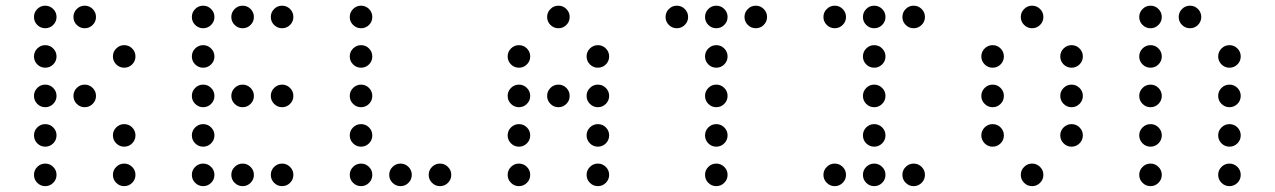

<svg xmlns="http://www.w3.org/2000/svg" viewBox="-20 -674 4415 665"><path d="M175.8 -615.2Q175.8 -599.1 164.3 -587.6Q152.8 -576.2 136.7 -576.2Q120.6 -576.2 109.1 -587.6Q97.7 -599.1 97.7 -615.2Q97.7 -631.3 109.1 -642.8Q120.6 -654.3 136.7 -654.3Q152.8 -654.3 164.3 -642.8Q175.8 -631.3 175.8 -615.2ZM312.5 -615.2Q312.5 -599.1 301 -587.6Q289.6 -576.2 273.4 -576.2Q257.3 -576.2 245.8 -587.6Q234.4 -599.1 234.4 -615.2Q234.4 -631.3 245.8 -642.8Q257.3 -654.3 273.4 -654.3Q289.6 -654.3 301 -642.8Q312.5 -631.3 312.5 -615.2ZM175.8 -478.5Q175.8 -462.4 164.3 -450.9Q152.8 -439.5 136.7 -439.5Q120.6 -439.5 109.1 -450.9Q97.7 -462.4 97.7 -478.5Q97.7 -494.6 109.1 -506.1Q120.6 -517.6 136.7 -517.6Q152.8 -517.6 164.3 -506.1Q175.8 -494.6 175.8 -478.5ZM449.2 -478.5Q449.2 -462.4 437.7 -450.9Q426.3 -439.5 410.2 -439.5Q394 -439.5 382.6 -450.9Q371.1 -462.4 371.1 -478.5Q371.1 -494.6 382.6 -506.1Q394 -517.6 410.2 -517.6Q426.3 -517.6 437.7 -506.1Q449.2 -494.6 449.2 -478.5ZM175.8 -341.8Q175.8 -325.7 164.3 -314.2Q152.8 -302.7 136.7 -302.7Q120.6 -302.7 109.1 -314.2Q97.7 -325.7 97.7 -341.8Q97.7 -357.9 109.1 -369.4Q120.6 -380.9 136.7 -380.9Q152.8 -380.9 164.3 -369.4Q175.8 -357.9 175.8 -341.8ZM312.5 -341.8Q312.5 -325.7 301 -314.2Q289.6 -302.7 273.4 -302.7Q257.3 -302.7 245.8 -314.2Q234.4 -325.7 234.4 -341.8Q234.4 -357.9 245.8 -369.4Q257.3 -380.9 273.4 -380.9Q289.6 -380.9 301 -369.4Q312.5 -357.9 312.5 -341.8ZM175.8 -205.1Q175.8 -189 164.3 -177.5Q152.8 -166 136.7 -166Q120.6 -166 109.1 -177.5Q97.7 -189 97.7 -205.1Q97.7 -221.2 109.1 -232.7Q120.6 -244.1 136.7 -244.1Q152.8 -244.1 164.3 -232.7Q175.8 -221.2 175.8 -205.1ZM449.2 -205.1Q449.2 -189 437.7 -177.5Q426.3 -166 410.2 -166Q394 -166 382.6 -177.5Q371.1 -189 371.1 -205.1Q371.1 -221.2 382.6 -232.7Q394 -244.1 410.2 -244.1Q426.3 -244.1 437.7 -232.7Q449.2 -221.2 449.2 -205.1ZM175.8 -68.4Q175.8 -52.2 164.3 -40.8Q152.8 -29.3 136.7 -29.3Q120.6 -29.3 109.1 -40.8Q97.7 -52.2 97.7 -68.4Q97.7 -84.5 109.1 -95.9Q120.6 -107.4 136.7 -107.4Q152.8 -107.4 164.3 -95.9Q175.8 -84.5 175.8 -68.4ZM449.2 -68.4Q449.2 -52.2 437.7 -40.8Q426.3 -29.3 410.2 -29.3Q394 -29.3 382.6 -40.8Q371.1 -52.2 371.1 -68.4Q371.1 -84.5 382.6 -95.9Q394 -107.4 410.2 -107.4Q426.3 -107.4 437.7 -95.9Q449.2 -84.5 449.2 -68.4Z M722.7 -615.2Q722.7 -599.1 711.2 -587.6Q699.7 -576.2 683.6 -576.2Q667.5 -576.2 656 -587.6Q644.5 -599.1 644.5 -615.2Q644.5 -631.3 656 -642.8Q667.5 -654.3 683.6 -654.3Q699.7 -654.3 711.2 -642.8Q722.7 -631.3 722.7 -615.2ZM859.4 -615.2Q859.4 -599.1 847.9 -587.6Q836.4 -576.2 820.3 -576.2Q804.2 -576.2 792.7 -587.6Q781.2 -599.1 781.2 -615.2Q781.2 -631.3 792.7 -642.8Q804.2 -654.3 820.3 -654.3Q836.4 -654.3 847.9 -642.8Q859.4 -631.3 859.4 -615.2ZM996.1 -615.2Q996.1 -599.1 984.6 -587.6Q973.1 -576.2 957 -576.2Q940.9 -576.2 929.4 -587.6Q918 -599.1 918 -615.2Q918 -631.3 929.4 -642.8Q940.9 -654.3 957 -654.3Q973.1 -654.3 984.6 -642.8Q996.1 -631.3 996.1 -615.2ZM722.7 -478.5Q722.7 -462.4 711.2 -450.9Q699.7 -439.5 683.6 -439.5Q667.5 -439.5 656 -450.9Q644.5 -462.4 644.5 -478.5Q644.5 -494.6 656 -506.1Q667.5 -517.6 683.6 -517.6Q699.7 -517.6 711.2 -506.1Q722.7 -494.6 722.7 -478.5ZM722.7 -341.8Q722.7 -325.7 711.2 -314.2Q699.7 -302.7 683.6 -302.7Q667.5 -302.7 656 -314.2Q644.5 -325.7 644.5 -341.8Q644.5 -357.9 656 -369.4Q667.5 -380.9 683.6 -380.9Q699.7 -380.9 711.2 -369.4Q722.7 -357.9 722.7 -341.8ZM859.4 -341.8Q859.4 -325.7 847.9 -314.2Q836.4 -302.7 820.3 -302.7Q804.2 -302.7 792.7 -314.2Q781.2 -325.7 781.2 -341.8Q781.2 -357.9 792.7 -369.4Q804.2 -380.9 820.3 -380.9Q836.4 -380.9 847.9 -369.4Q859.4 -357.9 859.4 -341.8ZM996.1 -341.8Q996.1 -325.7 984.6 -314.2Q973.1 -302.7 957 -302.7Q940.9 -302.7 929.4 -314.2Q918 -325.7 918 -341.8Q918 -357.9 929.4 -369.4Q940.9 -380.9 957 -380.9Q973.1 -380.9 984.6 -369.4Q996.1 -357.9 996.1 -341.8ZM722.7 -205.1Q722.7 -189 711.2 -177.5Q699.7 -166 683.6 -166Q667.5 -166 656 -177.5Q644.5 -189 644.5 -205.1Q644.5 -221.2 656 -232.7Q667.5 -244.1 683.6 -244.1Q699.7 -244.1 711.2 -232.7Q722.7 -221.2 722.7 -205.1ZM722.7 -68.4Q722.7 -52.2 711.2 -40.8Q699.7 -29.3 683.6 -29.3Q667.5 -29.3 656 -40.8Q644.5 -52.2 644.5 -68.4Q644.5 -84.5 656 -95.9Q667.5 -107.4 683.6 -107.4Q699.7 -107.4 711.2 -95.9Q722.7 -84.5 722.7 -68.4ZM859.4 -68.4Q859.4 -52.2 847.9 -40.8Q836.4 -29.3 820.3 -29.3Q804.2 -29.3 792.7 -40.8Q781.2 -52.2 781.2 -68.4Q781.2 -84.5 792.7 -95.9Q804.2 -107.4 820.3 -107.4Q836.4 -107.4 847.9 -95.9Q859.4 -84.5 859.4 -68.4ZM996.1 -68.4Q996.1 -52.2 984.6 -40.8Q973.1 -29.3 957 -29.3Q940.9 -29.3 929.4 -40.8Q918 -52.2 918 -68.4Q918 -84.5 929.4 -95.9Q940.9 -107.4 957 -107.4Q973.1 -107.4 984.6 -95.9Q996.1 -84.5 996.1 -68.4Z M1269.5 -615.2Q1269.5 -599.1 1258.1 -587.6Q1246.6 -576.2 1230.5 -576.2Q1214.4 -576.2 1202.9 -587.6Q1191.4 -599.1 1191.4 -615.2Q1191.4 -631.3 1202.9 -642.8Q1214.4 -654.3 1230.5 -654.3Q1246.6 -654.3 1258.1 -642.8Q1269.5 -631.3 1269.5 -615.2ZM1269.5 -478.5Q1269.5 -462.4 1258.1 -450.9Q1246.6 -439.5 1230.5 -439.5Q1214.4 -439.5 1202.9 -450.9Q1191.4 -462.4 1191.4 -478.5Q1191.4 -494.6 1202.9 -506.1Q1214.4 -517.6 1230.5 -517.6Q1246.6 -517.6 1258.1 -506.1Q1269.5 -494.6 1269.5 -478.5ZM1269.5 -341.8Q1269.5 -325.7 1258.1 -314.2Q1246.6 -302.7 1230.5 -302.7Q1214.4 -302.7 1202.9 -314.2Q1191.4 -325.7 1191.4 -341.8Q1191.4 -357.9 1202.9 -369.4Q1214.4 -380.9 1230.5 -380.9Q1246.6 -380.9 1258.1 -369.4Q1269.5 -357.9 1269.5 -341.8ZM1269.5 -205.1Q1269.5 -189 1258.1 -177.5Q1246.6 -166 1230.5 -166Q1214.4 -166 1202.9 -177.5Q1191.4 -189 1191.4 -205.1Q1191.4 -221.2 1202.9 -232.7Q1214.4 -244.1 1230.5 -244.1Q1246.6 -244.1 1258.1 -232.7Q1269.5 -221.2 1269.5 -205.1ZM1269.5 -68.4Q1269.5 -52.2 1258.1 -40.8Q1246.6 -29.3 1230.5 -29.3Q1214.4 -29.3 1202.9 -40.8Q1191.4 -52.2 1191.4 -68.4Q1191.4 -84.5 1202.9 -95.9Q1214.4 -107.4 1230.5 -107.4Q1246.6 -107.4 1258.1 -95.9Q1269.5 -84.5 1269.5 -68.4ZM1406.2 -68.4Q1406.2 -52.2 1394.8 -40.8Q1383.3 -29.3 1367.2 -29.3Q1351.1 -29.3 1339.6 -40.8Q1328.1 -52.2 1328.1 -68.4Q1328.1 -84.5 1339.6 -95.9Q1351.1 -107.4 1367.2 -107.4Q1383.3 -107.4 1394.8 -95.9Q1406.2 -84.5 1406.2 -68.4ZM1543 -68.4Q1543 -52.2 1531.5 -40.8Q1520 -29.3 1503.9 -29.3Q1487.8 -29.3 1476.3 -40.8Q1464.8 -52.2 1464.8 -68.4Q1464.8 -84.5 1476.3 -95.9Q1487.8 -107.4 1503.9 -107.4Q1520 -107.4 1531.5 -95.9Q1543 -84.5 1543 -68.4Z M1953.1 -615.2Q1953.1 -599.1 1941.7 -587.6Q1930.2 -576.2 1914.1 -576.2Q1897.9 -576.2 1886.5 -587.6Q1875 -599.1 1875 -615.2Q1875 -631.3 1886.5 -642.8Q1897.9 -654.3 1914.1 -654.3Q1930.2 -654.3 1941.7 -642.8Q1953.1 -631.3 1953.1 -615.2ZM1816.4 -478.5Q1816.4 -462.4 1804.9 -450.9Q1793.5 -439.5 1777.3 -439.5Q1761.2 -439.5 1749.8 -450.9Q1738.3 -462.4 1738.3 -478.5Q1738.3 -494.6 1749.8 -506.1Q1761.2 -517.6 1777.3 -517.6Q1793.5 -517.6 1804.9 -506.1Q1816.4 -494.6 1816.4 -478.5ZM2089.8 -478.5Q2089.8 -462.4 2078.4 -450.9Q2066.9 -439.5 2050.8 -439.5Q2034.7 -439.5 2023.2 -450.9Q2011.7 -462.4 2011.7 -478.5Q2011.7 -494.6 2023.2 -506.1Q2034.7 -517.6 2050.8 -517.6Q2066.9 -517.6 2078.4 -506.1Q2089.8 -494.6 2089.8 -478.5ZM1816.4 -341.8Q1816.4 -325.7 1804.9 -314.2Q1793.5 -302.7 1777.3 -302.7Q1761.2 -302.7 1749.8 -314.2Q1738.3 -325.7 1738.3 -341.8Q1738.3 -357.9 1749.8 -369.4Q1761.2 -380.9 1777.3 -380.9Q1793.5 -380.9 1804.9 -369.4Q1816.4 -357.9 1816.4 -341.8ZM1953.1 -341.8Q1953.1 -325.7 1941.7 -314.2Q1930.2 -302.7 1914.1 -302.7Q1897.9 -302.7 1886.5 -314.2Q1875 -325.7 1875 -341.8Q1875 -357.9 1886.5 -369.4Q1897.9 -380.9 1914.1 -380.9Q1930.2 -380.9 1941.7 -369.4Q1953.1 -357.9 1953.1 -341.8ZM2089.8 -341.8Q2089.8 -325.7 2078.4 -314.2Q2066.9 -302.7 2050.8 -302.7Q2034.7 -302.7 2023.2 -314.2Q2011.7 -325.7 2011.7 -341.8Q2011.7 -357.9 2023.2 -369.4Q2034.7 -380.9 2050.8 -380.9Q2066.9 -380.9 2078.4 -369.4Q2089.8 -357.9 2089.8 -341.8ZM1816.4 -205.1Q1816.4 -189 1804.9 -177.5Q1793.5 -166 1777.3 -166Q1761.2 -166 1749.8 -177.5Q1738.3 -189 1738.3 -205.1Q1738.3 -221.2 1749.8 -232.7Q1761.2 -244.1 1777.3 -244.1Q1793.5 -244.1 1804.9 -232.7Q1816.4 -221.2 1816.4 -205.1ZM2089.8 -205.1Q2089.8 -189 2078.4 -177.5Q2066.9 -166 2050.8 -166Q2034.7 -166 2023.2 -177.5Q2011.7 -189 2011.7 -205.1Q2011.7 -221.2 2023.2 -232.7Q2034.7 -244.1 2050.8 -244.1Q2066.9 -244.1 2078.4 -232.7Q2089.8 -221.2 2089.8 -205.1ZM1816.4 -68.4Q1816.4 -52.2 1804.9 -40.8Q1793.5 -29.3 1777.3 -29.3Q1761.2 -29.3 1749.8 -40.8Q1738.3 -52.2 1738.3 -68.4Q1738.3 -84.5 1749.8 -95.9Q1761.2 -107.4 1777.3 -107.4Q1793.5 -107.4 1804.9 -95.9Q1816.4 -84.5 1816.4 -68.4ZM2089.8 -68.4Q2089.8 -52.2 2078.4 -40.8Q2066.9 -29.3 2050.8 -29.3Q2034.7 -29.3 2023.2 -40.8Q2011.7 -52.2 2011.7 -68.4Q2011.7 -84.5 2023.2 -95.9Q2034.7 -107.4 2050.8 -107.4Q2066.9 -107.4 2078.4 -95.9Q2089.8 -84.5 2089.8 -68.4Z M2363.3 -615.2Q2363.3 -599.1 2351.8 -587.6Q2340.3 -576.2 2324.2 -576.2Q2308.1 -576.2 2296.6 -587.6Q2285.2 -599.1 2285.2 -615.2Q2285.2 -631.3 2296.6 -642.8Q2308.1 -654.3 2324.2 -654.3Q2340.3 -654.3 2351.8 -642.8Q2363.3 -631.3 2363.3 -615.2ZM2500 -615.2Q2500 -599.1 2488.5 -587.6Q2477.1 -576.2 2460.9 -576.2Q2444.8 -576.2 2433.3 -587.6Q2421.9 -599.1 2421.9 -615.2Q2421.9 -631.3 2433.3 -642.8Q2444.8 -654.3 2460.9 -654.3Q2477.1 -654.3 2488.5 -642.8Q2500 -631.3 2500 -615.2ZM2636.7 -615.2Q2636.7 -599.1 2625.2 -587.6Q2613.8 -576.2 2597.7 -576.2Q2581.5 -576.2 2570.1 -587.6Q2558.6 -599.1 2558.6 -615.2Q2558.6 -631.3 2570.1 -642.8Q2581.5 -654.3 2597.7 -654.3Q2613.8 -654.3 2625.2 -642.8Q2636.7 -631.3 2636.7 -615.2ZM2500 -478.5Q2500 -462.4 2488.5 -450.9Q2477.1 -439.5 2460.9 -439.5Q2444.8 -439.5 2433.3 -450.9Q2421.9 -462.4 2421.9 -478.5Q2421.9 -494.6 2433.3 -506.1Q2444.8 -517.6 2460.9 -517.6Q2477.1 -517.6 2488.5 -506.1Q2500 -494.6 2500 -478.5ZM2500 -341.8Q2500 -325.7 2488.5 -314.2Q2477.1 -302.7 2460.9 -302.7Q2444.8 -302.7 2433.3 -314.2Q2421.9 -325.7 2421.9 -341.8Q2421.9 -357.9 2433.3 -369.4Q2444.8 -380.9 2460.9 -380.9Q2477.1 -380.9 2488.5 -369.4Q2500 -357.9 2500 -341.8ZM2500 -205.1Q2500 -189 2488.5 -177.5Q2477.1 -166 2460.9 -166Q2444.8 -166 2433.3 -177.5Q2421.9 -189 2421.9 -205.1Q2421.9 -221.2 2433.3 -232.7Q2444.8 -244.1 2460.9 -244.1Q2477.1 -244.1 2488.5 -232.7Q2500 -221.2 2500 -205.1ZM2500 -68.4Q2500 -52.2 2488.5 -40.8Q2477.1 -29.3 2460.9 -29.3Q2444.8 -29.3 2433.3 -40.8Q2421.9 -52.2 2421.9 -68.4Q2421.9 -84.5 2433.3 -95.9Q2444.8 -107.4 2460.9 -107.4Q2477.1 -107.4 2488.5 -95.9Q2500 -84.5 2500 -68.4Z M2910.2 -615.2Q2910.2 -599.1 2898.7 -587.6Q2887.2 -576.2 2871.1 -576.2Q2855 -576.2 2843.5 -587.6Q2832 -599.1 2832 -615.2Q2832 -631.3 2843.5 -642.8Q2855 -654.3 2871.1 -654.3Q2887.2 -654.3 2898.7 -642.8Q2910.2 -631.3 2910.2 -615.2ZM3046.9 -615.2Q3046.9 -599.1 3035.4 -587.6Q3023.9 -576.2 3007.8 -576.2Q2991.7 -576.2 2980.2 -587.6Q2968.8 -599.1 2968.8 -615.2Q2968.8 -631.3 2980.2 -642.8Q2991.7 -654.3 3007.8 -654.3Q3023.9 -654.3 3035.4 -642.8Q3046.9 -631.3 3046.9 -615.2ZM3183.6 -615.2Q3183.6 -599.1 3172.1 -587.6Q3160.6 -576.2 3144.5 -576.2Q3128.4 -576.2 3116.9 -587.6Q3105.5 -599.1 3105.5 -615.2Q3105.5 -631.3 3116.9 -642.8Q3128.4 -654.3 3144.5 -654.3Q3160.6 -654.3 3172.1 -642.8Q3183.6 -631.3 3183.6 -615.2ZM3046.9 -478.5Q3046.9 -462.4 3035.4 -450.9Q3023.9 -439.5 3007.8 -439.5Q2991.7 -439.5 2980.2 -450.9Q2968.8 -462.4 2968.8 -478.5Q2968.8 -494.6 2980.2 -506.1Q2991.7 -517.6 3007.8 -517.6Q3023.9 -517.6 3035.4 -506.1Q3046.9 -494.6 3046.9 -478.5ZM3046.9 -341.8Q3046.9 -325.7 3035.4 -314.2Q3023.9 -302.7 3007.8 -302.7Q2991.7 -302.7 2980.2 -314.2Q2968.8 -325.7 2968.8 -341.8Q2968.8 -357.9 2980.2 -369.4Q2991.7 -380.9 3007.8 -380.9Q3023.9 -380.9 3035.4 -369.4Q3046.9 -357.9 3046.9 -341.8ZM3046.9 -205.1Q3046.9 -189 3035.4 -177.5Q3023.9 -166 3007.8 -166Q2991.7 -166 2980.2 -177.5Q2968.8 -189 2968.8 -205.1Q2968.8 -221.2 2980.2 -232.7Q2991.7 -244.1 3007.8 -244.1Q3023.9 -244.1 3035.4 -232.7Q3046.9 -221.2 3046.9 -205.1ZM2910.2 -68.4Q2910.2 -52.2 2898.7 -40.8Q2887.2 -29.3 2871.1 -29.3Q2855 -29.3 2843.5 -40.8Q2832 -52.2 2832 -68.4Q2832 -84.5 2843.5 -95.9Q2855 -107.4 2871.1 -107.4Q2887.2 -107.4 2898.7 -95.9Q2910.2 -84.5 2910.2 -68.4ZM3046.9 -68.4Q3046.9 -52.2 3035.4 -40.8Q3023.9 -29.3 3007.8 -29.3Q2991.7 -29.3 2980.2 -40.8Q2968.8 -52.2 2968.8 -68.4Q2968.8 -84.5 2980.2 -95.9Q2991.7 -107.4 3007.8 -107.4Q3023.9 -107.4 3035.4 -95.9Q3046.9 -84.5 3046.9 -68.4ZM3183.6 -68.4Q3183.6 -52.2 3172.1 -40.8Q3160.6 -29.3 3144.5 -29.3Q3128.4 -29.3 3116.9 -40.8Q3105.5 -52.2 3105.5 -68.4Q3105.5 -84.5 3116.9 -95.9Q3128.4 -107.4 3144.5 -107.4Q3160.6 -107.4 3172.1 -95.9Q3183.6 -84.5 3183.6 -68.4Z M3593.8 -615.2Q3593.8 -599.1 3582.3 -587.6Q3570.8 -576.2 3554.7 -576.2Q3538.6 -576.2 3527.1 -587.6Q3515.6 -599.1 3515.6 -615.2Q3515.6 -631.3 3527.1 -642.8Q3538.6 -654.3 3554.7 -654.3Q3570.8 -654.3 3582.3 -642.8Q3593.8 -631.3 3593.8 -615.2ZM3457 -478.5Q3457 -462.4 3445.6 -450.9Q3434.1 -439.5 3418 -439.5Q3401.9 -439.5 3390.4 -450.9Q3378.9 -462.4 3378.9 -478.5Q3378.9 -494.6 3390.4 -506.1Q3401.9 -517.6 3418 -517.6Q3434.1 -517.6 3445.6 -506.1Q3457 -494.6 3457 -478.5ZM3730.5 -478.5Q3730.5 -462.4 3719 -450.9Q3707.5 -439.5 3691.4 -439.5Q3675.3 -439.5 3663.8 -450.9Q3652.3 -462.4 3652.3 -478.5Q3652.3 -494.6 3663.8 -506.1Q3675.3 -517.6 3691.4 -517.6Q3707.5 -517.6 3719 -506.1Q3730.5 -494.6 3730.5 -478.5ZM3457 -341.8Q3457 -325.7 3445.6 -314.2Q3434.1 -302.7 3418 -302.7Q3401.9 -302.7 3390.4 -314.2Q3378.9 -325.7 3378.9 -341.8Q3378.9 -357.9 3390.4 -369.4Q3401.9 -380.9 3418 -380.9Q3434.1 -380.9 3445.6 -369.4Q3457 -357.9 3457 -341.8ZM3730.5 -341.8Q3730.5 -325.7 3719 -314.2Q3707.5 -302.7 3691.4 -302.7Q3675.3 -302.7 3663.8 -314.2Q3652.3 -325.7 3652.3 -341.8Q3652.3 -357.9 3663.8 -369.4Q3675.3 -380.9 3691.4 -380.9Q3707.5 -380.9 3719 -369.4Q3730.5 -357.9 3730.5 -341.8ZM3457 -205.1Q3457 -189 3445.6 -177.5Q3434.1 -166 3418 -166Q3401.9 -166 3390.4 -177.5Q3378.9 -189 3378.9 -205.1Q3378.9 -221.2 3390.4 -232.7Q3401.9 -244.1 3418 -244.1Q3434.1 -244.1 3445.6 -232.7Q3457 -221.2 3457 -205.1ZM3730.5 -205.1Q3730.5 -189 3719 -177.5Q3707.5 -166 3691.4 -166Q3675.3 -166 3663.8 -177.5Q3652.3 -189 3652.3 -205.1Q3652.3 -221.2 3663.8 -232.7Q3675.3 -244.1 3691.4 -244.1Q3707.5 -244.1 3719 -232.7Q3730.5 -221.2 3730.5 -205.1ZM3593.8 -68.4Q3593.8 -52.2 3582.3 -40.8Q3570.8 -29.3 3554.7 -29.3Q3538.6 -29.3 3527.1 -40.8Q3515.6 -52.2 3515.6 -68.4Q3515.6 -84.5 3527.1 -95.9Q3538.6 -107.4 3554.7 -107.4Q3570.8 -107.4 3582.3 -95.9Q3593.8 -84.5 3593.8 -68.4Z M4003.9 -615.2Q4003.9 -599.1 3992.4 -587.6Q3981 -576.2 3964.8 -576.2Q3948.7 -576.2 3937.3 -587.6Q3925.8 -599.1 3925.8 -615.2Q3925.8 -631.3 3937.3 -642.8Q3948.7 -654.3 3964.8 -654.3Q3981 -654.3 3992.4 -642.8Q4003.9 -631.3 4003.9 -615.2ZM4140.6 -615.2Q4140.6 -599.1 4129.2 -587.6Q4117.7 -576.2 4101.6 -576.2Q4085.4 -576.2 4074 -587.6Q4062.5 -599.1 4062.5 -615.2Q4062.5 -631.3 4074 -642.8Q4085.4 -654.3 4101.6 -654.3Q4117.7 -654.3 4129.2 -642.8Q4140.6 -631.3 4140.6 -615.2ZM4003.9 -478.5Q4003.9 -462.4 3992.4 -450.9Q3981 -439.5 3964.8 -439.5Q3948.7 -439.5 3937.3 -450.9Q3925.8 -462.4 3925.8 -478.5Q3925.8 -494.6 3937.3 -506.1Q3948.7 -517.6 3964.8 -517.6Q3981 -517.6 3992.4 -506.1Q4003.9 -494.6 4003.9 -478.5ZM4277.3 -478.5Q4277.3 -462.4 4265.9 -450.9Q4254.4 -439.5 4238.3 -439.5Q4222.2 -439.5 4210.7 -450.9Q4199.2 -462.4 4199.2 -478.5Q4199.2 -494.6 4210.7 -506.1Q4222.2 -517.6 4238.3 -517.6Q4254.4 -517.6 4265.9 -506.1Q4277.3 -494.6 4277.3 -478.5ZM4003.9 -341.8Q4003.9 -325.7 3992.4 -314.2Q3981 -302.7 3964.8 -302.7Q3948.7 -302.7 3937.3 -314.2Q3925.8 -325.7 3925.8 -341.8Q3925.8 -357.9 3937.3 -369.4Q3948.7 -380.9 3964.8 -380.9Q3981 -380.9 3992.4 -369.4Q4003.9 -357.9 4003.9 -341.8ZM4277.3 -341.8Q4277.3 -325.7 4265.9 -314.2Q4254.4 -302.7 4238.3 -302.7Q4222.2 -302.7 4210.7 -314.2Q4199.2 -325.7 4199.2 -341.8Q4199.2 -357.9 4210.7 -369.4Q4222.2 -380.9 4238.3 -380.9Q4254.4 -380.9 4265.9 -369.4Q4277.3 -357.9 4277.3 -341.8ZM4003.9 -205.1Q4003.9 -189 3992.4 -177.5Q3981 -166 3964.8 -166Q3948.7 -166 3937.3 -177.5Q3925.8 -189 3925.8 -205.1Q3925.8 -221.2 3937.3 -232.7Q3948.7 -244.1 3964.8 -244.1Q3981 -244.1 3992.4 -232.7Q4003.9 -221.2 4003.9 -205.1ZM4277.3 -205.1Q4277.3 -189 4265.9 -177.5Q4254.4 -166 4238.3 -166Q4222.2 -166 4210.7 -177.5Q4199.2 -189 4199.2 -205.1Q4199.2 -221.2 4210.7 -232.7Q4222.2 -244.1 4238.3 -244.1Q4254.4 -244.1 4265.9 -232.7Q4277.3 -221.2 4277.3 -205.1ZM4003.9 -68.4Q4003.9 -52.2 3992.4 -40.8Q3981 -29.3 3964.8 -29.3Q3948.7 -29.3 3937.3 -40.8Q3925.8 -52.2 3925.8 -68.4Q3925.8 -84.5 3937.3 -95.9Q3948.7 -107.4 3964.8 -107.4Q3981 -107.4 3992.4 -95.9Q4003.9 -84.5 4003.9 -68.4ZM4277.3 -68.4Q4277.3 -52.2 4265.9 -40.8Q4254.4 -29.3 4238.3 -29.3Q4222.2 -29.3 4210.7 -40.8Q4199.2 -52.2 4199.2 -68.4Q4199.2 -84.5 4210.7 -95.9Q4222.2 -107.4 4238.3 -107.4Q4254.4 -107.4 4265.9 -95.9Q4277.3 -84.5 4277.3 -68.4Z"/></svg>

Font: DatDot Light
Style: Regular
Weight: 300
Designer: GGBot
Version: 1.00